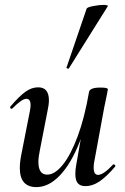

<svg xmlns="http://www.w3.org/2000/svg" viewBox="-20 -752 512 785"><path d="M61 -65Q61 -89 67 -119L102 -297Q105 -312 105 -322Q105 -348 88 -348Q78 -348 64 -338Q50 -328 31 -309Q29 -307 27 -307Q24 -307 22 -310.5Q20 -314 23 -317Q58 -358 83.5 -376.5Q109 -395 136 -395Q180 -395 180 -342Q180 -324 174 -297L143 -138Q137 -110 137 -90Q137 -38 173 -38Q204 -38 236.5 -78Q269 -118 297.5 -194.5Q326 -271 344 -376L360 -375Q340 -258 305 -170Q270 -82 224.5 -34.5Q179 13 129 13Q61 13 61 -65ZM288 -41Q288 -60 292 -80L344 -376Q347 -394 391 -394Q421 -394 421 -387L417 -365Q407 -318 406 -312L365 -89Q363 -80 363 -66Q363 -37 381 -37Q403 -37 442 -79Q443 -80 445 -80Q448 -80 450.5 -76.5Q453 -73 450 -70Q415 -29 386.5 -10Q358 9 330 9Q308 9 298 -3Q288 -15 288 -41ZM252 -476 334 -716Q335 -722 360 -727Q385 -732 405 -732Q412 -732 417 -730.5Q422 -729 421 -727L262 -473Q261 -470 255.5 -472Q250 -474 252 -476Z"/></svg>

Font: Cormorant Infant SemiBold
Style: Italic
Weight: 600
Italic angle: -10°
Designer: Christian Thalmann (Catharsis Fonts)
Foundry: Catharsis Fonts
Version: Version 4.000